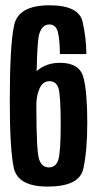

<svg xmlns="http://www.w3.org/2000/svg" viewBox="-20 -700 372 726"><path d="M160 5.5Q46.5 5.5 31.8 -66.8Q17 -139 17 -317.5Q17 -530.5 33.5 -605.2Q50 -680 167 -680Q278.5 -680 292.5 -617Q306.5 -554 306.5 -495.5H206.5Q206 -552 198.5 -579.8Q191 -607.5 166.5 -607.5Q140 -607.5 128.5 -572Q121 -548 118.5 -431Q154 -462.5 206.5 -462.5Q281.5 -462.5 295.8 -406.2Q310 -350 310 -237Q310 -126 294.5 -60.2Q279 5.5 160 5.5ZM117.5 -309.5Q117.5 -303.5 117.5 -297.5Q117.5 -128.5 127.8 -97.8Q138 -67 164.5 -67Q191.5 -67 200.5 -95.8Q209.5 -124.5 209.5 -230Q209.5 -343.5 200.5 -368.2Q191.5 -393 167 -393Q142.5 -393 130 -366.5Q119 -342.5 117.5 -309.5Z"/></svg>

Font: Anybody Condensed Medium
Style: Regular
Weight: 500
Width: 3
Designer: Tyler Finck
Foundry: Etcetera Type Company
Version: Version 1.010; ttfautohint (v1.8.3) -l 8 -r 50 -G 200 -x 14 